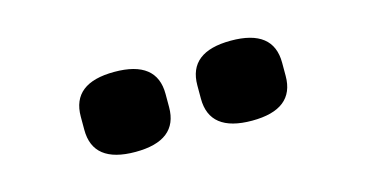

<svg xmlns="http://www.w3.org/2000/svg" viewBox="-34 -851 668 350"><g transform="rotate(-15 300.0 -675.5)"><path d="M110 -663V-688Q110 -751 190 -751Q270 -751 270 -688V-663Q270 -600 190 -600Q110 -600 110 -663ZM330 -663V-688Q330 -751 410 -751Q490 -751 490 -688V-663Q490 -600 410 -600Q330 -600 330 -663Z"/></g></svg>

Font: Aneliza
Style: Bold
Weight: 700
Designer: Mike Abbink, Paul van der Laan, Pieter van Rosmalen
Foundry: Bold Monday
Version: Version 3.0